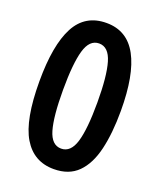

<svg xmlns="http://www.w3.org/2000/svg" viewBox="-137 -812 759 908"><g transform="rotate(20 243.0 -357.5)"><path d="M447 -357Q447 -245 427.5 -162.5Q408 -80 363 -35Q318 10 242 10Q141 10 89 -77Q37 -164 37 -357Q37 -540 86 -632.5Q135 -725 242 -725Q346 -725 396.5 -631.5Q447 -538 447 -357ZM156 -357Q156 -223 175 -158Q194 -93 242 -93Q290 -93 309.5 -158Q329 -223 329 -357Q329 -489 309.5 -555.5Q290 -622 242 -622Q194 -622 175 -556Q156 -490 156 -357Z"/></g></svg>

Font: Noto Sans Gujarati Condensed SemiBold
Style: Regular
Weight: 600
Width: 3
Designer: Jelle Bosma - Monotype Design Team, Universal Thirst
Foundry: Monotype Imaging Inc.
Version: Version 2.106; ttfautohint (v1.8.4.7-5d5b)